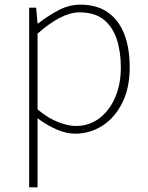

<svg xmlns="http://www.w3.org/2000/svg" viewBox="-20 -560 635 823"><path d="M105 243V-527H135L141 -459H143Q182 -490 228.5 -515Q275 -540 324 -540Q396 -540 443 -506.5Q490 -473 513 -413Q536 -353 536 -271Q536 -182 503.5 -118Q471 -54 418 -20.5Q365 13 302 13Q265 13 224 -4.5Q183 -22 141 -53V46V243ZM305 -20Q361 -20 404.5 -52Q448 -84 473 -141Q498 -198 498 -271Q498 -338 480.5 -391.5Q463 -445 424.5 -476Q386 -507 321 -507Q281 -507 236 -483.5Q191 -460 141 -416V-91Q188 -52 231 -36Q274 -20 305 -20Z"/></svg>

Font: Noto Sans TC Thin
Style: Regular
Weight: 100
Designer: Ryoko NISHIZUKA 西塚涼子 (kana, bopomofo & ideographs); Paul D. Hunt (Latin, Greek & Cyrillic); Sandoll Communications 산돌커뮤니
Foundry: Adobe
Version: Version 2.004-H2;hotconv 1.0.118;makeotfexe 2.5.65603